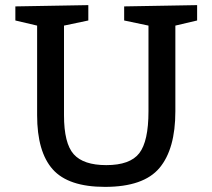

<svg xmlns="http://www.w3.org/2000/svg" viewBox="-20 -720 830 750"><path d="M665 -620V-285Q665 -138 603 -64Q541 10 390 10Q247 10 186 -58.5Q125 -127 125 -270V-620L40 -640V-695L325 -700V-640L230 -620V-270Q230 -160 268 -117.5Q306 -75 395 -75Q488 -75 524 -121.5Q560 -168 560 -285V-620L465 -640V-695L750 -700V-640Z"/></svg>

Font: Bitter
Style: Regular
Weight: 400
Designer: Sol Matas
Foundry: Sol Matas
Version: Version 1.300;PS 001.300;hotconv 1.0.70;makeotf.lib2.5.58329